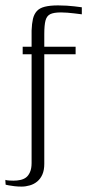

<svg xmlns="http://www.w3.org/2000/svg" viewBox="-30 -525 333 711"><path d="M-9 159Q-9 157 -9.5 153.5Q-10 150 -10 146.5Q-10 143 -10 141Q-6 143 4.5 143.5Q15 144 20 144Q33 144 45 141.5Q57 139 66 132.5Q75 126 81 112.5Q87 99 87 79Q87 37 87 -2.5Q87 -42 87 -81.5Q87 -121 87 -160Q87 -199 87 -240Q87 -281 87 -324Q80 -324 71 -324Q62 -324 54 -324Q54 -326 54 -329.5Q54 -333 54 -337.5Q54 -342 54 -346Q54 -350 54 -352Q62 -352 71 -352Q80 -352 87 -352Q87 -367 87 -382Q87 -397 87 -412Q88 -438 92 -455Q96 -472 106 -483.5Q116 -495 135.5 -500Q155 -505 185 -505Q202 -505 217.5 -504Q233 -503 245.5 -501.5Q258 -500 265.5 -499Q273 -498 273 -498Q273 -490 273 -485Q273 -480 273 -477Q273 -474 273 -472Q273 -472 265 -473Q257 -474 244.5 -475.5Q232 -477 219.5 -478Q207 -479 196 -479Q169 -479 156 -472.5Q143 -466 138.5 -449Q134 -432 134 -399Q134 -387 134 -375.5Q134 -364 134 -352Q163 -352 192.5 -352Q222 -352 250 -352Q250 -350 250 -346Q250 -342 250 -337.5Q250 -333 250 -329.5Q250 -326 250 -324Q222 -324 192.5 -324Q163 -324 134 -324Q134 -252 134 -184Q134 -116 134 -50Q134 16 134 82Q134 105 127 121Q120 137 108 147Q96 157 80.5 161.5Q65 166 50 166Q36 166 23.5 164.5Q11 163 3 161.5Q-5 160 -9 159Z"/></svg>

Font: Genos Thin Light
Style: Regular
Weight: 300
Version: Version 1.010